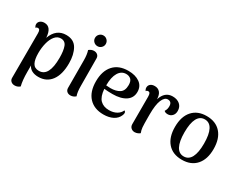

<svg xmlns="http://www.w3.org/2000/svg" viewBox="-103 -1277 2578 2054"><g transform="rotate(30 1186.0 -250.5)"><path d="M535 -277Q535 -138 478.5 -62.5Q422 13 321 13Q274 13 241 -4.5Q208 -22 194 -55V25Q194 131 211 195Q184 219 148 219Q121 219 103 203.5Q85 188 85 162L86 -388Q86 -415 79.5 -427Q73 -439 59 -439Q40 -439 33 -426Q20 -445 20 -464Q20 -489 40 -505.5Q60 -522 92 -522Q179 -522 187 -392Q236 -526 359 -526Q454 -526 494.5 -455Q535 -384 535 -277ZM418 -277Q418 -366 399 -415.5Q380 -465 327 -465Q285 -465 255 -429Q225 -393 210 -334Q195 -275 195 -209Q195 -129 217.5 -87.5Q240 -46 295 -46Q418 -46 418 -277Z M639 -653Q639 -681 658.5 -700.5Q678 -720 706 -720Q733 -720 752.5 -700.5Q772 -681 772 -653Q772 -626 752.5 -607Q733 -588 706 -588Q678 -588 658.5 -607Q639 -626 639 -653ZM781 -12Q753 13 718 13Q691 13 674 -2.5Q657 -18 657 -45L656 -383Q656 -456 640 -503Q670 -527 701 -527Q728 -527 745.5 -511.5Q763 -496 763 -469L765 -131Q765 -53 781 -12Z M1316 -113Q1316 -101 1309 -84Q1290 -37 1241.5 -12Q1193 13 1125 13Q1011 13 945.5 -57Q880 -127 880 -256Q880 -383 944 -454.5Q1008 -526 1127 -526Q1214 -526 1268 -487.5Q1322 -449 1322 -378Q1322 -304 1262.5 -264.5Q1203 -225 1101 -225Q1043 -225 998 -230Q1005 -137 1045 -97Q1085 -57 1154 -57Q1208 -57 1246.5 -79Q1285 -101 1300 -138Q1316 -131 1316 -113ZM997 -272Q1023 -269 1050 -269Q1118 -269 1161 -296Q1204 -323 1204 -395Q1204 -444 1181 -464.5Q1158 -485 1123 -485Q1064 -485 1030.5 -429.5Q997 -374 997 -272Z M1797 -417Q1797 -379 1775 -356Q1753 -333 1720 -333Q1689 -333 1675 -349Q1686 -367 1690 -381.5Q1694 -396 1694 -415Q1694 -472 1644 -472Q1604 -472 1579.5 -413.5Q1555 -355 1555 -238V-200Q1555 -111 1558 -77.5Q1561 -44 1573 -14Q1563 -5 1547 2Q1531 9 1510 10Q1483 10 1464.5 -7Q1446 -24 1446 -53V-391Q1446 -418 1439.5 -430.5Q1433 -443 1419 -443Q1400 -443 1393 -429Q1380 -448 1380 -467Q1380 -493 1399 -509.5Q1418 -526 1452 -526Q1493 -526 1517 -498Q1541 -470 1542 -415Q1577 -526 1674 -526Q1729 -526 1763 -497Q1797 -468 1797 -417Z M1856 -256Q1856 -384 1919 -455Q1982 -526 2094 -526Q2207 -526 2270 -455Q2333 -384 2333 -256Q2333 -129 2270 -58Q2207 13 2094 13Q1981 13 1918.5 -58Q1856 -129 1856 -256ZM2215 -256Q2215 -369 2184.5 -427Q2154 -485 2094 -485Q2034 -485 2003.5 -427Q1973 -369 1973 -256Q1973 -144 2003.5 -86Q2034 -28 2094 -28Q2154 -28 2184.5 -86Q2215 -144 2215 -256Z"/></g></svg>

Font: Arima Madurai
Style: Bold
Weight: 700
Designer: Joana Correia and Natanael Gama
Foundry: NDISCOVER
Version: Version 1.019